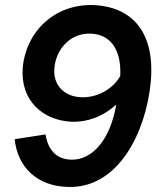

<svg xmlns="http://www.w3.org/2000/svg" viewBox="-20 -731 631 760"><path d="M351 -711C193 -716 82 -603 70 -463C60 -334 148 -254 265 -249C323 -247 386 -268 440 -317C417 -178 345 -97 263 -99C206 -100 171 -134 160 -199L38 -180C50 -68 127 5 247 9C450 17 559 -211 577 -409C594 -607 500 -704 351 -711ZM195 -457C199 -533 256 -600 337 -598C416 -596 461 -537 456 -430C425 -376 363 -344 303 -346C235 -348 191 -393 195 -457Z"/></svg>

Font: Fixel Text 20240404 SemiBold
Style: Italic
Weight: 600
Width: 4
Italic angle: -10°
Designer: AlfaBravo + MacPaw
Foundry: Kyrylo Tkachov, Marchela Mozhyna, Serhii Makarenko, Maria Weinstein, Zakhar Kryvoshyya
Version: Version 1.211;Glyphs 3.2 (3225)